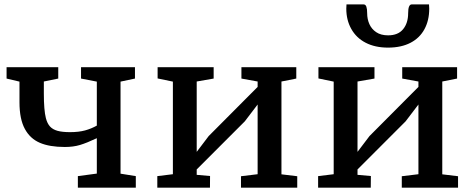

<svg xmlns="http://www.w3.org/2000/svg" viewBox="-20 -865 2179 885"><path d="M69.8 -488.8 10.3 -502.9V-555.2H248.5V-502.9L182.1 -489.3V-434.6Q182.1 -357.4 191.4 -320.8Q197.8 -295.9 210.4 -282Q223.1 -268.1 245.1 -262Q267.1 -255.9 302.7 -255.9Q343.3 -255.9 372.3 -263.9Q401.4 -272 426.3 -286.1V-488.8L353.5 -502.9V-555.2H602.1V-502.9L535.6 -488.8V-64.5L606 -53.2V0H338.9V-53.2L426.3 -64.9V-228Q379.9 -206.1 348.9 -196.8Q317.9 -187.5 278.8 -187.5Q208.5 -187.5 163.6 -206.8Q118.7 -226.1 94.7 -270.5Q69.8 -315.9 69.8 -393.6Z M776.9 -62V-488.8L706.5 -503.4V-555.2H964.8V-502.9L886.7 -489.3V-165L941.9 -237.8L1167.5 -464.4V-489.3L1092.8 -502.9V-555.2H1345.7V-502.9L1277.3 -489.3V-61.5L1350.1 -52.7V0H1090.8V-52.7L1167.5 -62V-383.3L1108.4 -305.7L886.7 -84V-59.1L948.2 -53.7L947.8 0H705.1V-53.2Z M1518.1 -62V-488.8L1447.8 -503.4V-555.2H1706.1V-502.9L1627.9 -489.3V-165L1683.1 -237.8L1908.7 -464.4V-489.3L1834 -502.9V-555.2H2086.9V-502.9L2018.6 -489.3V-61.5L2091.3 -52.7V0H1832V-52.7L1908.7 -62V-383.3L1849.6 -305.7L1627.9 -84V-59.1L1689.5 -53.7L1689 0H1446.3V-53.2ZM1577.1 -844.7H1655.8Q1665 -844.7 1668.7 -834.2Q1672.4 -823.7 1672.4 -804.2Q1672.4 -776.9 1682.6 -753.9Q1692.9 -731 1713.9 -716.8Q1735.4 -702.1 1769 -702.1Q1814.9 -702.1 1838.1 -730.5Q1861.3 -758.8 1861.3 -804.2Q1861.3 -844.7 1877.9 -844.7H1957.5Q1958.5 -830.1 1958.5 -825.2Q1958.5 -771 1936.5 -730.5Q1914.6 -689.9 1872.6 -668Q1829.6 -645.5 1768.6 -645.5Q1709 -645.5 1665.5 -668Q1622.1 -690.4 1599.1 -731.9Q1576.2 -772.5 1576.2 -825.2Q1576.2 -830.1 1577.1 -844.7Z"/></svg>

Font: Merriweather
Style: Regular
Weight: 400
Designer: Eben Sorkin
Foundry: Eben Sorkin
Version: Version 1.584; ttfautohint (v1.8.1)